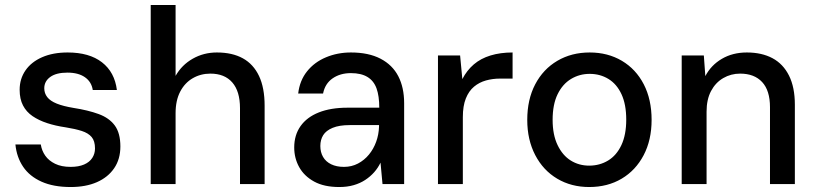

<svg xmlns="http://www.w3.org/2000/svg" viewBox="-20 -740 3282 772"><path d="M264 12Q195 12 147 -9.5Q99 -31 73 -69.5Q47 -108 42 -159H144Q148 -134 162 -114Q176 -94 201.5 -81.5Q227 -69 264 -69Q296 -69 318 -78.5Q340 -88 351 -105Q362 -122 362 -143Q362 -173 348.5 -189Q335 -205 308.5 -213.5Q282 -222 244 -228Q203 -234 169.5 -245Q136 -256 111 -273Q86 -290 72.5 -316Q59 -342 59 -379Q59 -423 82.5 -457Q106 -491 149.5 -510Q193 -529 252 -529Q339 -529 390 -489.5Q441 -450 450 -378H353Q348 -411 321.5 -429.5Q295 -448 251 -448Q206 -448 182 -430.5Q158 -413 158 -385Q158 -365 170 -349.5Q182 -334 208 -323.5Q234 -313 276 -306Q334 -297 376.5 -281.5Q419 -266 441.5 -235.5Q464 -205 464 -151Q464 -100 439 -63.5Q414 -27 369.5 -7.5Q325 12 264 12Z M586 0V-720H686V-435Q711 -479 755 -504Q799 -529 852 -529Q914 -529 956.5 -505.5Q999 -482 1021.5 -434.5Q1044 -387 1044 -315V0H945V-305Q945 -373 914 -408.5Q883 -444 826 -444Q787 -444 755 -425.5Q723 -407 704.5 -371.5Q686 -336 686 -285V0Z M1344 12Q1283 12 1243 -10Q1203 -32 1183 -68Q1163 -104 1163 -147Q1163 -197 1188.5 -233Q1214 -269 1262 -288Q1310 -307 1377 -307H1505Q1505 -354 1494 -384.5Q1483 -415 1457.5 -430.5Q1432 -446 1391 -446Q1348 -446 1317.5 -425Q1287 -404 1279 -364H1179Q1185 -416 1214.5 -453Q1244 -490 1290.5 -509.5Q1337 -529 1391 -529Q1462 -529 1510 -504Q1558 -479 1581.5 -433.5Q1605 -388 1605 -325V0H1518L1510 -86Q1500 -65 1484.5 -47.5Q1469 -30 1448.5 -16.5Q1428 -3 1402 4.5Q1376 12 1344 12ZM1363 -69Q1394 -69 1419.5 -82.5Q1445 -96 1463.5 -118.5Q1482 -141 1492.5 -170Q1503 -199 1504 -231V-237H1386Q1344 -237 1317.5 -226Q1291 -215 1279.5 -196.5Q1268 -178 1268 -153Q1268 -128 1279 -109Q1290 -90 1311.5 -79.5Q1333 -69 1363 -69Z M1741 0V-517H1830L1839 -422Q1857 -457 1885 -481Q1913 -505 1952.5 -517Q1992 -529 2041 -529V-424H1991Q1961 -424 1934 -416.5Q1907 -409 1886 -391.5Q1865 -374 1853 -344Q1841 -314 1841 -269V0Z M2349 12Q2277 12 2220.5 -21.5Q2164 -55 2132 -116.5Q2100 -178 2100 -258Q2100 -340 2132 -401Q2164 -462 2221 -495.5Q2278 -529 2351 -529Q2424 -529 2480.5 -495.5Q2537 -462 2568.5 -401Q2600 -340 2600 -258Q2600 -177 2568 -116Q2536 -55 2479.5 -21.5Q2423 12 2349 12ZM2349 -74Q2391 -74 2425 -94.5Q2459 -115 2478.5 -156.5Q2498 -198 2498 -259Q2498 -320 2479 -361Q2460 -402 2426.5 -422.5Q2393 -443 2351 -443Q2310 -443 2276 -422.5Q2242 -402 2222 -361Q2202 -320 2202 -258Q2202 -198 2222 -156.5Q2242 -115 2275 -94.5Q2308 -74 2349 -74Z M2721 0V-517H2810L2816 -434Q2839 -478 2882.5 -503.5Q2926 -529 2983 -529Q3043 -529 3086 -506Q3129 -483 3152.5 -436Q3176 -389 3176 -319V0H3076V-309Q3076 -376 3044.5 -410Q3013 -444 2956 -444Q2919 -444 2888 -426Q2857 -408 2839 -374Q2821 -340 2821 -291V0Z"/></svg>

Font: DM Sans 11pt Medium
Style: Regular
Weight: 500
Version: Version 4.004;gftools[0.9.30]